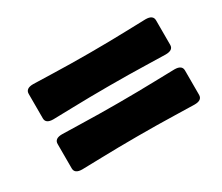

<svg xmlns="http://www.w3.org/2000/svg" viewBox="-67 -557 696 603"><g transform="rotate(-30 281.0 -255.5)"><path d="M286.6 -285.6Q220.7 -285.6 159.4 -283.9Q98.1 -282.2 88.4 -282.2Q61 -282.2 61 -301.3V-390.1Q61 -409.7 88.4 -409.7Q98.1 -409.7 159.4 -407.7Q220.7 -405.8 286.6 -405.8H296.9Q362.8 -405.8 424.3 -407.7Q485.8 -409.7 495.6 -409.7Q522.9 -409.7 522.9 -390.1V-301.3Q522.9 -282.2 495.6 -282.2Q485.8 -282.2 424.3 -283.9Q362.8 -285.6 296.9 -285.6ZM286.6 -104Q220.7 -104 159.4 -102.3Q98.1 -100.6 88.4 -100.6Q61 -100.6 61 -120.1V-208.5Q61 -228 88.4 -228Q98.1 -228 159.4 -226.3Q220.7 -224.6 286.6 -224.6H296.9Q362.8 -224.6 424.3 -226.3Q485.8 -228 495.6 -228Q522.9 -228 522.9 -208.5V-120.1Q522.9 -100.6 495.6 -100.6Q485.8 -100.6 424.3 -102.3Q362.8 -104 296.9 -104Z"/></g></svg>

Font: Cooper* ExtraBold
Style: Italic
Weight: 800
Italic angle: -7°
Designer: Owen Earl
Foundry: indestructible type*
Version: Version 0.001